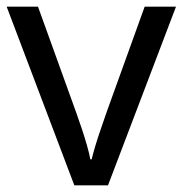

<svg xmlns="http://www.w3.org/2000/svg" viewBox="-20 -556 548 576"><path d="M203 0 0 -536H94L208 -220Q216 -198 225 -171Q234 -144 241 -119.5Q248 -95 251 -78H255Q259 -95 266.5 -120Q274 -145 283.5 -172Q293 -199 300 -220L414 -536H508L304 0Z"/></svg>

Font: Noto Sans Tifinagh
Style: Regular
Weight: 400
Designer: JamraPatel
Foundry: JamraPatel LLC
Version: Version 2.004; ttfautohint (v1.8.4.7-5d5b)